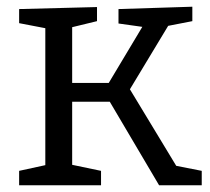

<svg xmlns="http://www.w3.org/2000/svg" viewBox="-20 -552 627 572"><path d="M37 0V-43L115 -60V-468L37 -483V-525L269 -531V-489L195 -471V-305H304L404 -472L333 -482V-525L553 -532V-489L481 -475L367 -286L505 -58L581 -43V0H454L307 -249H195V-61L281 -43V0Z"/></svg>

Font: Bitter
Style: Regular
Weight: 400
Designer: Sol Matas, and Bitter project Authors
Foundry: Sol Matas
Version: Version 2.001